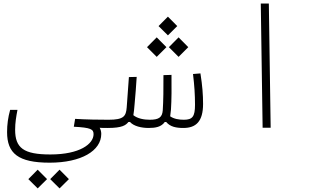

<svg xmlns="http://www.w3.org/2000/svg" viewBox="-20 -713 1798 1072"><path d="M257.3 195.3C433.6 195.3 545.4 128.9 545.4 34.7C545.4 21.5 542 10.3 536.6 0.5C549.3 1.5 564.5 1.5 580.1 1.5C616.7 1.5 631.8 -2.9 631.8 -24.4C631.8 -41 621.1 -44.4 585.9 -44.4C535.6 -44.4 459 -45.4 399.4 -49.3L392.1 -5.4C487.8 -0.5 502.4 8.8 502.4 36.1C502.4 90.3 426.3 149.4 261.2 149.4C111.8 149.4 64.5 113.3 64.5 11.2C64.5 -27.3 70.3 -62 77.6 -99.6H36.6C24.9 -57.6 19.5 -17.1 19.5 24.4C19.5 143.6 81.5 195.3 257.3 195.3ZM190.4 338.9 242.7 287.1 190.4 234.4 138.2 287.1ZM312.5 338.9 364.7 287.1 312.5 234.4 260.3 287.1Z M581.5 1.5C663.1 1.5 682.6 -14.2 696.8 -31.7L705.6 -32.2C726.6 -8.3 770 1.5 809.6 1.5C848.6 1.5 880.4 -4.4 899.9 -31.7H908.2C930.2 -4.9 963.9 1.5 1003.9 1.5C1074.2 1.5 1113.8 -34.7 1113.8 -132.8C1113.8 -183.6 1109.9 -235.4 1099.1 -303.2L1057.6 -299.8C1065.4 -235.8 1068.8 -184.1 1068.8 -127.9C1068.8 -62 1054.7 -44.4 1006.3 -44.4C979 -44.4 951.7 -48.8 930.2 -63.5C932.1 -76.2 933.6 -89.8 934.6 -101.6C938 -152.3 938.5 -231.4 937.5 -294.9L892.6 -293.5C893.1 -225.6 892.1 -145 888.7 -96.7C885.7 -57.6 866.7 -44.4 815.9 -44.4C784.2 -44.4 748 -50.8 724.6 -69.8C727.5 -85.9 729.5 -106.4 731.4 -130.4C736.3 -183.6 739.7 -228 743.2 -283.7L699.7 -282.7C695.8 -224.1 692.9 -182.6 687.5 -113.8C683.6 -64 671.4 -44.4 585.9 -44.4ZM855 -395.5 909.2 -449.7 855 -504.4 800.8 -449.7ZM977.1 -395.5 1031.2 -449.7 977.1 -504.4 922.9 -449.7ZM917.5 -515.6 969.7 -567.4 917.5 -620.1 865.2 -567.4Z M1446.3 0H1491.2L1481 -693.4H1436Z"/></svg>

Font: Cascadia Code PL ExtraLight
Style: Regular
Weight: 200
Monospace: yes
Designer: Aaron Bell
Foundry: Saja Typeworks
Version: Version 2404.023